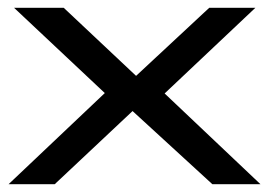

<svg xmlns="http://www.w3.org/2000/svg" viewBox="-20 -471 690 491"><path d="M2 0H120L319 -187L523 0H646L401 -232L633 -451H515L328 -277L143 -451H16L248 -233Z"/></svg>

Font: Charger Sport
Style: BdExt
Weight: 700
Designer: Jasper
Foundry: Cannot Into Space Fonts
Version: Version 1.1